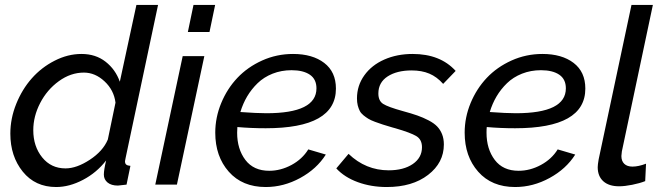

<svg xmlns="http://www.w3.org/2000/svg" viewBox="-20 -750 2703 780"><path d="M22 -207Q22 -268.6 45.9 -327.9Q69.8 -387.2 109.1 -431.6Q148.4 -476.1 201.9 -503.4Q255.4 -530.8 311 -530.8Q368.7 -530.8 408.9 -499.3Q449.2 -467.8 466.8 -418L534.2 -730H622.1L490.2 -107.9Q487.8 -95.7 487.8 -95.2Q487.8 -85.4 492.9 -81.3Q498 -77.1 509.8 -76.2L494.1 0Q463.9 3.9 459 3.9Q432.1 3.9 417 -8.5Q401.9 -21 401.9 -41Q401.9 -59.1 411.1 -98.1Q372.6 -48.3 317.1 -19.3Q261.7 9.8 208 9.8Q123 9.8 72.5 -52.7Q22 -115.2 22 -207ZM418 -183.1 449.2 -333Q442.9 -383.8 404.8 -419.4Q366.7 -455.1 320.8 -455.1Q267.1 -455.1 219 -420.2Q170.9 -385.3 143.1 -331.3Q115.2 -277.3 115.2 -221.2Q115.2 -155.3 151.4 -110.6Q187.5 -65.9 246.1 -65.9Q291.5 -65.9 345 -101.1Q398.4 -136.2 418 -183.1Z M766.1 -730H854L831.1 -620.1H743.2ZM722.2 -522H810.1L698.7 0H610.8Z M1059.6 -229Q999.5 -229 944.3 -233.9Q943.4 -226.1 943.4 -210.9Q943.4 -144.5 976.8 -100.3Q1010.3 -56.2 1073.7 -56.2Q1120.1 -56.2 1164.1 -79.8Q1208 -103.5 1232.4 -143.1L1303.7 -122.1Q1266.6 -63.5 1199.5 -26.9Q1132.3 9.8 1059.6 9.8Q964.4 9.8 909.4 -52.5Q854.5 -114.7 854.5 -210.9Q854.5 -272.9 878.7 -331.3Q902.8 -389.6 944.3 -433.6Q985.8 -477.5 1044.9 -504.2Q1104 -530.8 1170.4 -530.8Q1249.5 -530.8 1297.1 -494.4Q1344.7 -458 1344.7 -390.1Q1344.7 -229 1059.6 -229ZM1164.6 -464.8Q1123 -464.8 1087.4 -450.7Q1051.8 -436.5 1026.6 -412.1Q1001.5 -387.7 984.1 -358.4Q966.8 -329.1 956.5 -294.9Q1023.4 -290 1062.5 -290Q1265.6 -290 1265.6 -391.1Q1265.6 -428.2 1238.8 -446.5Q1211.9 -464.8 1164.6 -464.8Z M1346.2 -65.9 1396 -125Q1465.8 -58.1 1559.1 -58.1Q1619.6 -58.1 1657 -83.7Q1694.3 -109.4 1694.3 -151.9Q1694.3 -183.1 1671.4 -197Q1648.4 -210.9 1585.9 -229Q1578.6 -231 1575.2 -231.9Q1550.3 -239.3 1535.6 -243.9Q1521 -248.5 1503.4 -255.1Q1485.8 -261.7 1476.3 -267.6Q1466.8 -273.4 1456.5 -281.7Q1446.3 -290 1441.4 -299.8Q1436.5 -309.6 1433.3 -322Q1430.2 -334.5 1430.2 -350.1Q1430.2 -402.3 1460 -443.8Q1489.7 -485.4 1541.3 -508.1Q1592.8 -530.8 1656.2 -530.8Q1768.6 -530.8 1831.1 -461.9L1780.3 -409.2Q1754.9 -438 1724.1 -450.9Q1693.4 -463.9 1652.3 -463.9Q1592.3 -463.9 1554.7 -439.5Q1517.1 -415 1517.1 -370.1Q1517.1 -340.3 1536.6 -327.9Q1556.2 -315.4 1616.2 -298.8Q1651.9 -289.1 1675.5 -280.8Q1699.2 -272.5 1721.2 -261Q1743.2 -249.5 1755.9 -236.3Q1768.6 -223.1 1775.9 -204.8Q1783.2 -186.5 1783.2 -163.1Q1783.2 -88.9 1719.2 -39.6Q1655.3 9.8 1551.3 9.8Q1487.8 9.8 1433.6 -10Q1379.4 -29.8 1346.2 -65.9Z M2072.8 -229Q2012.7 -229 1957.5 -233.9Q1956.5 -226.1 1956.5 -210.9Q1956.5 -144.5 1990 -100.3Q2023.4 -56.2 2086.9 -56.2Q2133.3 -56.2 2177.2 -79.8Q2221.2 -103.5 2245.6 -143.1L2316.9 -122.1Q2279.8 -63.5 2212.6 -26.9Q2145.5 9.8 2072.8 9.8Q1977.5 9.8 1922.6 -52.5Q1867.7 -114.7 1867.7 -210.9Q1867.7 -272.9 1891.8 -331.3Q1916 -389.6 1957.5 -433.6Q1999 -477.5 2058.1 -504.2Q2117.2 -530.8 2183.6 -530.8Q2262.7 -530.8 2310.3 -494.4Q2357.9 -458 2357.9 -390.1Q2357.9 -229 2072.8 -229ZM2177.7 -464.8Q2136.2 -464.8 2100.6 -450.7Q2064.9 -436.5 2039.8 -412.1Q2014.6 -387.7 1997.3 -358.4Q1980 -329.1 1969.7 -294.9Q2036.6 -290 2075.7 -290Q2278.8 -290 2278.8 -391.1Q2278.8 -428.2 2252 -446.5Q2225.1 -464.8 2177.7 -464.8Z M2408.2 -70.8Q2408.2 -80.6 2412.1 -103L2545.4 -730H2632.3L2506.3 -134.8Q2504.4 -121.1 2504.4 -116.2Q2504.4 -95.7 2516.1 -84.5Q2527.8 -73.2 2549.3 -73.2Q2573.7 -73.2 2604.5 -85L2601.1 -14.2Q2579.1 -5.4 2548.3 0.7Q2517.6 6.8 2495.1 6.8Q2453.6 6.8 2430.9 -13.7Q2408.2 -34.2 2408.2 -70.8Z"/></svg>

Font: Rawline Medium
Style: Italic
Weight: 500
Italic angle: -12°
Designer: Matt McInerney, Pablo Impallari, Rodrigo Fuenzalida
Foundry: Matt McInerney, Pablo Impallari, Rodrigo Fuenzalida
Version: Version 4.020;PS 004.020;hotconv 1.0.88;makeotf.lib2.5.64775